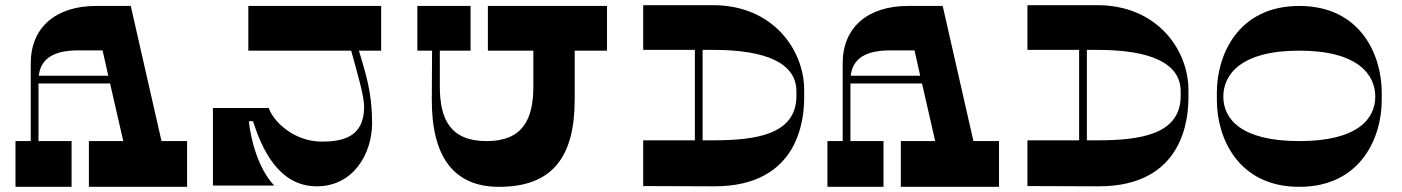

<svg xmlns="http://www.w3.org/2000/svg" viewBox="-20 -723 5427 743"><path d="M605 -177 486 -700H352C196 -700 99 -617 99 -478V-177H40V0H257V-177H129V-400H406L457 -177H324V0H704V-177ZM130 -430C138 -498 190 -528 283 -528H377L399 -430Z M1455 -700H941V-527H1339C1365 -431 1390 -350 1389 -307C1388 -192 1305 -175 1225 -175C1120 -175 1039 -250 1020 -305H804V-5H1041C977 -73 950 -187 943 -254H959C993 -149 1057 -2 1206 -2C1348 -2 1420 -129 1420 -247C1420 -364 1396 -436 1369 -527H1455Z M2329 -700H1868V-527H2044V-389C2044 -261 2003 -177 1863 -177C1723 -177 1682 -261 1682 -389V-527H1801V-700H1595V-527H1652L1651 -339C1650 -119 1734 0 1911 0C2121 0 2204 -119 2204 -339V-527H2329Z M2739 -703H2469V-530H2669V-180H2469V-3L2743 -2C3076 -1 3092 -269 3092 -346V-375C3092 -529 2972 -703 2739 -703ZM3062 -352C3062 -202 2905 -180 2739 -180H2699V-530H2739C2945 -530 3062 -479 3062 -369Z M3747 -177 3628 -700H3494C3338 -700 3241 -617 3241 -478V-177H3182V0H3399V-177H3271V-400H3548L3599 -177H3466V0H3846V-177ZM3272 -430C3280 -498 3332 -528 3425 -528H3519L3541 -430Z M4226 -703H3956V-530H4156V-180H3956V-3L4230 -2C4563 -1 4579 -269 4579 -346V-375C4579 -529 4459 -703 4226 -703ZM4549 -352C4549 -202 4392 -180 4226 -180H4186V-530H4226C4432 -530 4549 -479 4549 -369Z M5327 -366C5327 -506 5248 -700 5008 -700C4768 -700 4689 -506 4689 -366V-334C4689 -194 4768 0 5008 0C5248 0 5327 -194 5327 -334ZM5008 -177C4781 -177 4714 -264 4714 -349C4714 -434 4781 -527 5008 -527C5235 -527 5302 -434 5302 -349C5302 -264 5235 -177 5008 -177Z"/></svg>

Font: Space Cowgirl Black
Style: Regular
Weight: 900
Designer: Valery Marier
Foundry: Valery Marier
Version: Version 1.000;hotconv 1.0.109;makeotfexe 2.5.65596